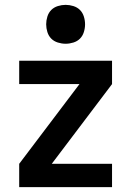

<svg xmlns="http://www.w3.org/2000/svg" viewBox="-20 -770 540 790"><path d="M59 0V-96L307 -424H59V-520H441V-424L193 -96H441V0ZM250 -590Q234 -590 218 -595Q202 -600 191 -611Q180 -622 175 -638Q170 -654 170 -670Q170 -686 175 -702Q180 -718 191 -729Q202 -740 218 -745Q234 -750 250 -750Q266 -750 282 -745Q298 -740 309 -729Q320 -718 325 -702Q330 -686 330 -670Q330 -654 325 -638Q320 -622 309 -611Q298 -600 282 -595Q266 -590 250 -590Z"/></svg>

Font: Zed Mono
Style: Bold
Weight: 700
Monospace: yes
Designer: Belleve Invis
Foundry: Belleve Invis
Version: Version 1.0.0; ttfautohint (v1.8.4)